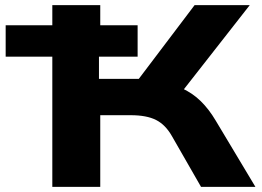

<svg xmlns="http://www.w3.org/2000/svg" viewBox="-20 -725 1017 745"><path d="M183 0V-505H2V-627H183V-705H369V-627H514V-505H364V-419H534L480 -368L735 -705H949L657 -332L577 -414Q639 -404 683 -384Q727 -364 759 -332.5Q791 -301 817 -257L971 0H760L647 -197Q622 -241 585.5 -259.5Q549 -278 487 -278H369V0Z"/></svg>

Font: Nunito Sans 7pt Expanded ExtraBold
Style: Regular
Weight: 800
Width: 7
Designer: Vernon Adams
Foundry: Vernon Adams
Version: Version 3.101;gftools[0.9.27]